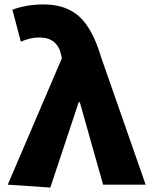

<svg xmlns="http://www.w3.org/2000/svg" viewBox="-20 -833 680 866"><path d="M15 0 259 -570 256 -585Q239 -664 157 -664Q117 -664 74 -645L36 -789Q98 -813 178 -813Q278 -813 339 -757Q399 -701 436 -575L637 0H445L340 -372H335L207 13Z"/></svg>

Font: KaiGen Gothic KR Heavy
Style: Heavy
Weight: 900
Designer: Ryoko NISHIZUKA  (kana & ideographs); Paul D. Hunt (Latin, Greek & Cyrillic); Wenlong ZHANG  (bopomofo); Sandoll Communi
Foundry: Adobe Systems Incorporated
Version: Version 1.002 March 28, 2018